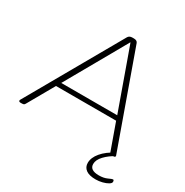

<svg xmlns="http://www.w3.org/2000/svg" viewBox="-205 -861 1158 1203"><g transform="rotate(30 373.5 -259.5)"><path d="M6 2Q-8 2 -8 -7Q-8 -11 -4 -17L377 -686Q386 -702 408 -702H419Q442 -702 448 -686L687 -17Q688 -15 689 -12Q690 -9 690 -7Q690 2 673 2H668Q658 2 654.5 -0.5Q651 -3 648 -10L580 -200H145L37 -10Q33 -2 27.5 0Q22 2 11 2ZM345 -552 164 -233H569L455 -552L413 -669H411ZM652 183Q605 183 581.5 165.5Q558 148 558 117Q558 79 590 41Q622 3 680 -27L690 -7Q649 15 620 45.5Q591 76 591 106Q591 151 657 151Q692 151 716.5 139.5Q741 128 747 128Q755 128 755 142Q755 152 739 161.5Q723 171 699.5 177Q676 183 652 183Z"/></g></svg>

Font: Asap Expanded Expanded Thin
Style: Italic
Weight: 100
Width: 7
Italic angle: -6°
Designer: Pablo Cosgaya
Foundry: Omnibus-Type
Version: Version 3.001; ttfautohint (v1.8.4.7-5d5b)